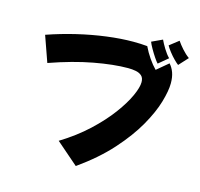

<svg xmlns="http://www.w3.org/2000/svg" viewBox="-127 -997 1255 1202"><g transform="rotate(15 500.0 -396.0)"><path d="M921 -710Q911 -717 892.5 -735.5Q874 -754 857 -776Q840 -798 832 -813L891 -859Q905 -838 928 -812Q951 -786 975 -769ZM795 -685Q786 -694 770.5 -717Q755 -740 740.5 -765.5Q726 -791 720 -807L789 -839Q799 -817 817.5 -786.5Q836 -756 856 -736ZM68 -677Q160 -709 255 -731.5Q350 -754 442 -766Q534 -778 614 -778Q637 -778 659.5 -777Q682 -776 704 -774Q721 -738 745 -703Q769 -668 793 -644L867 -706Q886 -685 896.5 -656Q907 -627 907 -587Q907 -539 885.5 -465Q864 -391 813.5 -302Q763 -213 678 -118Q593 -23 466 67L322 -58Q423 -120 499 -191Q575 -262 626 -331Q677 -400 702.5 -456.5Q728 -513 728 -546Q728 -574 713 -587.5Q698 -601 674.5 -605.5Q651 -610 625 -610Q531 -610 404.5 -586.5Q278 -563 127 -510Z"/></g></svg>

Font: Mochiy Pop One
Style: Regular
Weight: 400
Designer: FONTDASU
Foundry: FONTDASU / Google Inc. / Adobe
Version: Version 2.000